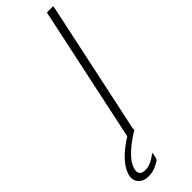

<svg xmlns="http://www.w3.org/2000/svg" viewBox="-374 -683 885 885"><g transform="rotate(-45 69.0 -240.0)"><path d="M81 -5Q80 0 75 0H42Q38 0 39 -5L180 -668Q180 -673 185 -673H218Q220 -673 221 -672Q222 -671 222 -668ZM-24 193Q-53 193 -70.5 174Q-88 155 -82 126Q-75 98 -54.5 72.5Q-34 47 -8.5 26.5Q17 6 40 -8Q44 -10 48.5 -11Q53 -12 57 -12H82Q84 -12 85 -9.5Q86 -7 81 -4Q59 9 32 29.5Q5 50 -16.5 74Q-38 98 -44 124Q-48 143 -39 152.5Q-30 162 -11 162Q8 162 28 152.5Q48 143 61 132Q64 129 66 129.5Q68 130 67 134L62 156Q61 159 59.5 162.5Q58 166 53 169Q40 178 21 185.5Q2 193 -24 193Z"/></g></svg>

Font: Glory ExtraLight
Style: Italic
Weight: 250
Italic angle: -12°
Version: Version 1.011